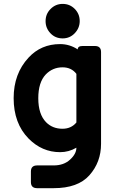

<svg xmlns="http://www.w3.org/2000/svg" viewBox="-20 -774 626 989"><path d="M302.7 -753.9Q339.8 -753.9 365.2 -728Q390.6 -702.1 390.6 -665.5Q390.6 -629.4 364.7 -602.5Q339.4 -576.2 302.7 -576.2Q265.1 -576.2 240 -602.5Q214.8 -628.9 214.8 -665Q214.8 -702.1 240.2 -727.5Q266.1 -753.9 302.7 -753.9ZM171.4 195.3Q139.2 195.3 139.2 164.1V109.4Q139.2 78.1 171.4 78.1H256.3Q308.6 78.1 340.8 48.3Q373.5 18.6 373.5 -13.2Q334.5 9.8 289.6 9.8Q196.3 9.8 127 -60.5Q50.3 -138.7 50.3 -268.6Q50.3 -394.5 127 -477.1Q191.4 -546.9 289.6 -546.9Q338.4 -546.9 380.4 -519.5Q380.4 -537.1 405.3 -537.1H468.8Q500.5 -537.1 500.5 -505.9V-33.2Q500.5 61.5 440.4 128.9Q381.3 195.3 256.3 195.3ZM373.5 -143.1V-393.6Q347.7 -427.2 302.2 -427.2Q251.5 -427.2 215.8 -390.6Q177.2 -350.1 177.2 -267.8Q177.2 -185.5 217.3 -144.5Q250.5 -110.8 301.8 -110.8Q346.7 -110.8 373.5 -143.1Z"/></svg>

Font: Simply Mono
Style: Bold
Weight: 700
Designer: Wojciech Kalinowski "wmk69" (wmk69@o2.pl)
Foundry: Wojciech Kalinowski "wmk69" (wmk69@o2.pl)
Version: Version 1.0.0